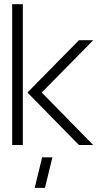

<svg xmlns="http://www.w3.org/2000/svg" viewBox="-20 -704 492 932"><path d="M148.4 208 184.6 59.6H234.4L198.2 208ZM39.1 0V-683.6H90.8V0ZM113.3 -254.9 363.3 -508.8H432.6L182.6 -254.9L432.6 0H363.3Z"/></svg>

Font: Post No Bills Colombo
Style: Regular
Weight: 400
Designer: Kosala Senevirathne, Siva Puranthara, Lasantha Premarathna, Tharique Azeez
Foundry: Mooniak
Version: Version 1.220 ; ttfautohint (v1.6)